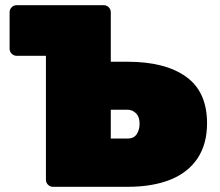

<svg xmlns="http://www.w3.org/2000/svg" viewBox="-20 -720 847 740"><path d="M184 0Q173 0 165 -8Q157 -16 157 -27V-505H44Q33 -505 25 -513Q17 -521 17 -532V-673Q17 -684 25 -692Q33 -700 44 -700H380Q391 -700 399 -692Q407 -684 407 -673V-482H472Q617 -482 697.5 -424Q778 -366 778 -245Q778 -165 741.5 -110Q705 -55 636.5 -27.5Q568 0 472 0ZM407 -186H472Q496 -186 507 -203Q518 -220 518 -243Q518 -270 504 -283.5Q490 -297 472 -297H407Z"/></svg>

Font: Rubik Black
Style: Regular
Weight: 900
Designer: Hubert and Fischer
Foundry: Hubert and Fischer
Version: Version 2.300;gftools[0.9.30]